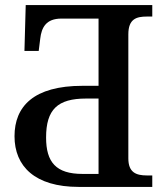

<svg xmlns="http://www.w3.org/2000/svg" viewBox="-20 -734 657 754"><path d="M289 0H578V-45H557C514 -45 484 -57 484 -112V-599C484 -660 516 -669 557 -669H578V-714H81L76 -534H132L138 -582C143 -626 161 -661 221 -661H367V-397H304C112 -397 37 -316 37 -199C37 -81 117 0 289 0ZM304 -51C200 -51 161 -97 161 -194C161 -304 206 -347 318 -347H367V-51Z"/></svg>

Font: Noto Serif Medium
Style: Regular
Weight: 500
Designer: Monotype Design Team
Foundry: Monotype Imaging Inc.
Version: Version 2.013